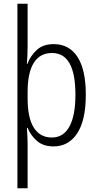

<svg xmlns="http://www.w3.org/2000/svg" viewBox="-20 -780 529 1036"><path d="M443 -269Q443 -131 396.5 -60.5Q350 10 269 10Q213 10 179 -20Q145 -50 129 -90H125Q126 -73 127.5 -51Q129 -29 129 -8V236H74V-760H129V-532Q129 -485 125 -434H127Q145 -480 179 -511Q213 -542 270 -542Q353 -542 398 -473Q443 -404 443 -269ZM387 -269Q387 -494 261 -494Q195 -494 162 -440.5Q129 -387 129 -285V-249Q129 -144 162.5 -91Q196 -38 260 -38Q322 -38 354.5 -97Q387 -156 387 -269Z"/></svg>

Font: Noto Sans Ethiopic Condensed Light
Style: Regular
Weight: 300
Width: 3
Designer: Monotype Design Team
Foundry: Monotype Imaging Inc.
Version: Version 2.102; ttfautohint (v1.8.4.7-5d5b)